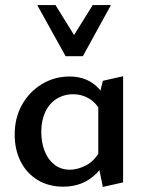

<svg xmlns="http://www.w3.org/2000/svg" viewBox="-20 -729 575 758"><path d="M230 8Q172 8 128.5 -18.5Q85 -45 61.5 -91.5Q38 -138 38 -198Q38 -264 67 -315.5Q96 -367 145.5 -397Q195 -427 255 -427Q291 -427 320.5 -414.5Q350 -402 371 -378.5Q392 -355 403 -322L378 -289Q360 -323 331.5 -340Q303 -357 269 -357Q232 -357 203 -338.5Q174 -320 158.5 -286.5Q143 -253 143 -208Q143 -166 156.5 -132Q170 -98 195.5 -78.5Q221 -59 256 -59Q286 -59 319.5 -76Q353 -93 376 -135L412 -115Q390 -74 363 -46.5Q336 -19 303 -5.5Q270 8 230 8ZM386 9 368 -80V-336L386 -410L466 -428V-9ZM239 -507 257 -566 346 -709H418L307 -507ZM239 -507 127 -709H199L289 -564L307 -507Z"/></svg>

Font: Ysabeau Infant SemiBold
Style: Regular
Weight: 600
Designer: Christian Thalmann (Catharsis Fonts)
Version: Version 2.002; featfreeze: ss01,ss02,lnum